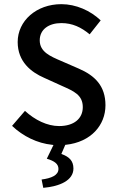

<svg xmlns="http://www.w3.org/2000/svg" viewBox="-20 -686 565 923"><path d="M171 -492C171 -545 215 -575 275 -575C328 -575 370 -555 411 -521L464 -588C415 -635 345 -666 275 -666C155 -666 65 -586 65 -484C65 -389 130 -339 192 -312L278 -273C334 -248 378 -230 378 -171C378 -116 336 -80 264 -80C207 -80 148 -109 100 -153L38 -81C90 -31 160 3 230 10L237 11L205 77C242 88 261 102 261 126C261 157 226 171 180 177L188 217C268 210 333 181 333 124C333 86 311 68 280 56L275 54L294 10H297C417 -3 487 -84 487 -180C487 -274 435 -323 359 -356L274 -393C223 -415 171 -436 171 -492Z"/></svg>

Font: Falling Sky
Style: Light
Weight: 400
Designer: Paul D. Hunt
Foundry: Adobe Systems Incorporated
Version: Version 1.02